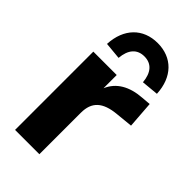

<svg xmlns="http://www.w3.org/2000/svg" viewBox="-242 -863 935 935"><g transform="rotate(45 225.5 -395.5)"><path d="M231 0V-285.6C231 -360.4 271 -397 359.9 -405.3L448.2 -414.1L438 -552.7L391.1 -548.8C308.6 -543 251 -510.3 224.6 -448.2V-539.1H63.5V0ZM171.9 -604.5C177.2 -665.5 206.1 -698.7 255.9 -698.7C305.7 -698.7 334.5 -665.5 339.8 -604.5L427.7 -612.8C422.4 -723.1 356 -790.5 255.9 -790.5C155.8 -790.5 89.4 -723.1 84 -612.8Z"/></g></svg>

Font: Winston ExtraBold
Style: Regular
Weight: 800
Designer: Vernon Adams, Kim Jin-seong, David Berlow, Cristiano Sobral
Foundry: The Winston Project Authors
Version: Version 3.004